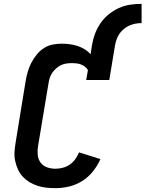

<svg xmlns="http://www.w3.org/2000/svg" viewBox="-20 -970 756 998"><path d="M268 8Q244 8 220.5 5.5Q197 3 174.5 -4.5Q152 -12 133 -23.5Q114 -35 98.5 -51.5Q83 -68 73.5 -89Q64 -110 59 -133Q54 -156 55.5 -180Q57 -204 61 -228L114 -553Q118 -576 125 -599.5Q132 -623 143.5 -645Q155 -667 171.5 -687Q188 -707 209 -720.5Q230 -734 254.5 -738.5Q279 -743 302 -743Q323 -743 344 -740Q365 -737 384.5 -730.5Q404 -724 421 -713.5Q438 -703 451 -688L458 -735Q463 -765 473.5 -793.5Q484 -822 501.5 -848Q519 -874 544 -894.5Q569 -915 597.5 -928Q626 -941 656 -945.5Q686 -950 716 -950V-850Q700 -850 684 -847Q668 -844 653 -837.5Q638 -831 624.5 -820Q611 -809 601.5 -795.5Q592 -782 586.5 -766.5Q581 -751 578 -735L548 -554H428L437 -606Q431 -616 422 -623Q413 -630 402 -634.5Q391 -639 379 -640.5Q367 -642 355 -642Q341 -642 326 -640Q311 -638 297.5 -631.5Q284 -625 272 -614.5Q260 -604 251.5 -591.5Q243 -579 238.5 -565Q234 -551 232 -536L178 -212Q174 -189 176 -166Q178 -143 190.5 -125.5Q203 -108 224 -100.5Q245 -93 268 -93Q287 -93 306.5 -98Q326 -103 342.5 -114.5Q359 -126 371 -142.5Q383 -159 391 -178L502 -143Q487 -109 463 -79Q439 -49 407 -29Q375 -9 339.5 -0.5Q304 8 268 8Z"/></svg>

Font: Iosevka Slab Extended
Style: Bold Italic
Weight: 700
Width: 7
Italic angle: -9°
Monospace: yes
Designer: Belleve Invis
Foundry: Belleve Invis
Version: Version 11.1.0; ttfautohint (v1.8.3)